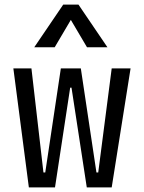

<svg xmlns="http://www.w3.org/2000/svg" viewBox="-20 -815 626 835"><path d="M357.4 0H465.8L547.9 -517.6H465.8L407.2 -64.9H399.4L331.5 -517.6H244.6L176.8 -64.9H168.9L116.7 -517.6H38.1L105.5 0H219.2L285.2 -433.6H291ZM128.9 -609.4H217.8L288.1 -728.5L358.4 -609.4H447.3L321.3 -794.9H254.9Z"/></svg>

Font: Cascadia Code SemiLight
Style: Regular
Weight: 350
Monospace: yes
Designer: Aaron Bell
Foundry: Saja Typeworks
Version: Version 2404.023